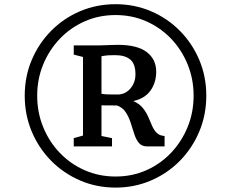

<svg xmlns="http://www.w3.org/2000/svg" viewBox="-20 -934 1074 893"><path d="M95 -489Q95 -578 127.5 -655Q160 -732 217.8 -790.5Q275.5 -849 352.5 -881.8Q429.5 -914.5 517.5 -914.5Q605.5 -914.5 682.2 -881.8Q759 -849 816.8 -790.5Q874.5 -732 907 -655Q939.5 -578 939.5 -489Q939.5 -400 907 -322.5Q874.5 -245 816.8 -186.2Q759 -127.5 682.2 -94.5Q605.5 -61.5 517.5 -61.5Q429.5 -61.5 352.8 -94.5Q276 -127.5 218 -186.2Q160 -245 127.5 -322.5Q95 -400 95 -489ZM153 -489Q153 -411 180.8 -343Q208.5 -275 258 -223.2Q307.5 -171.5 374 -142.2Q440.5 -113 517.5 -113Q594.5 -113 660.5 -142.2Q726.5 -171.5 775.8 -223.5Q825 -275.5 852.8 -343.5Q880.5 -411.5 880.5 -489Q880.5 -566 852.8 -634.2Q825 -702.5 775.8 -754Q726.5 -805.5 660.5 -834.8Q594.5 -864 517.5 -864Q440 -864 373.5 -834.5Q307 -805 257.8 -753.2Q208.5 -701.5 180.8 -633.8Q153 -566 153 -489ZM366 -303.5V-669L323 -680V-723H405.5Q429 -722.5 446.5 -723Q464 -723.5 482.2 -724.2Q500.5 -725 527 -725.5Q618.5 -725.5 662.5 -691.8Q706.5 -658 706.5 -601Q706.5 -549.5 679.8 -512.5Q653 -475.5 600 -464Q628.5 -451.5 644.5 -431.5Q660.5 -411.5 669.8 -389.8Q679 -368 687.5 -348.5Q696 -329 709 -316Q722 -303 745.5 -301.5V-253H664.5Q639.5 -253 626 -269.2Q612.5 -285.5 604.5 -310.8Q596.5 -336 587.8 -363Q579 -390 564.8 -412Q550.5 -434 524 -443.5L452 -444V-301.5L501 -291.5V-253H323V-291.5ZM452 -497.5Q460 -496 474 -495.2Q488 -494.5 502.8 -494.5Q517.5 -494.5 527 -494.5Q562.5 -494.5 586.2 -522Q610 -549.5 610 -588.5Q610 -636.5 586 -657Q562 -677.5 515 -677.5Q500.5 -677.5 485.2 -676.8Q470 -676 452 -672.5Z"/></svg>

Font: Merriweather 36pt SemiBold
Style: Regular
Weight: 600
Version: Version 2.100